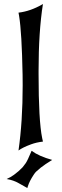

<svg xmlns="http://www.w3.org/2000/svg" viewBox="-20 -758 310 967"><path d="M73.2 0Q94.2 -146.5 94.2 -328.1Q94.2 -355 93.8 -380.9Q89.8 -594.7 76.2 -677.7L73.2 -694.3Q132.8 -701.2 192.9 -735.8L196.3 -737.8Q174.3 -599.1 174.3 -401.9Q174.3 -393.6 174.3 -384.8Q174.3 -150.4 192.4 -62.5L196.3 -44.9Q163.1 -41 136.7 -31.2Q94.2 -15.6 73.2 0ZM13.2 143.6Q32.2 135.7 50.3 122.6Q75.7 104 93.8 84.5Q98.1 79.6 109.4 64Q118.2 51.8 139.2 1.5Q176.8 29.3 242.7 47.4L210 68.4Q185.5 84.5 162.1 106.4Q156.7 111.3 149.4 122.6Q128.4 154.3 120.1 180.7Q117.7 188.5 117.7 189L74.2 164.6Q48.3 149.4 13.2 143.6Z"/></svg>

Font: MedievalSharp
Style: Regular
Weight: 500
Version: Version 1.0